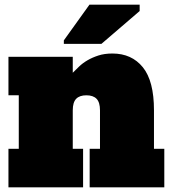

<svg xmlns="http://www.w3.org/2000/svg" viewBox="-20 -798 728 818"><path d="M362 -164H406V-328Q406 -362 391.5 -377Q377 -392 348 -392Q319 -392 304.5 -377Q290 -362 290 -328V-164H334V0H16V-164H60V-392H16V-556H290V-488Q302 -500 317 -514.5Q332 -529 352.5 -541Q373 -553 399 -561.5Q425 -570 459 -570Q541 -570 588.5 -511.5Q636 -453 636 -328V-164H680V0H362ZM412 -611H252V-626L361 -778H575V-751Z"/></svg>

Font: Alfa Slab One
Style: Regular
Weight: 400
Designer: JM Sole
Foundry: JM Sole
Version: Version 1.001